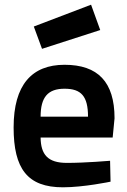

<svg xmlns="http://www.w3.org/2000/svg" viewBox="-20 -787 539 818"><path d="M265 -93C184 -93 154 -128 153 -201H460L468 -283C468 -438 397 -511 255 -511C116 -511 38 -426 38 -244C38 -68 97 11 248 11C337 11 451 -13 451 -13L449 -102C449 -102 344 -93 265 -93ZM153 -290C153 -373 184 -409 255 -409C326 -409 355 -377 355 -290ZM124 -674 159 -579 407 -659 368 -767Z"/></svg>

Font: TitilliumText22L
Style: 800 wt
Weight: 800
Designer: Campivisivi
Foundry: Campivisivi
Version: 1.000